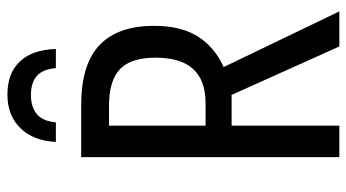

<svg xmlns="http://www.w3.org/2000/svg" viewBox="-234 -724 958 531"><g transform="rotate(-90 245.5 -459.0)"><path d="M220 -714Q332 -714 385.5 -663.5Q439 -613 439 -512Q439 -437 409 -390.5Q379 -344 325 -320L479 0H382L248 -298H163V0H76V-714ZM218 -637H163V-370H226Q351 -370 351 -508Q351 -577 319 -607Q287 -637 218 -637ZM249 -918Q308 -918 340.5 -883.5Q373 -849 375 -784H322Q319 -821 300 -837Q281 -853 248 -853Q216 -853 196 -837.5Q176 -822 172 -784H118Q121 -846 156 -882Q191 -918 249 -918Z"/></g></svg>

Font: Avrile Sans Condensed
Style: Regular
Weight: 400
Width: 3
Designer: Monotype Design Team
Foundry: Monotype Imaging Inc.
Version: Version 2.001;September 10, 2019;FontCreator 11.5.0.2425 64-